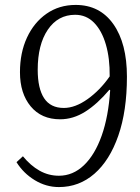

<svg xmlns="http://www.w3.org/2000/svg" viewBox="-20 -745 567 779"><path d="M219 14Q167 14 121 -14Q75 -42 47 -87L73 -111Q104 -73 140.5 -52.5Q177 -32 219 -32Q276 -32 320.5 -74.5Q365 -117 392.5 -194.5Q420 -272 427 -379L424 -381Q375 -323 326 -292Q277 -261 224 -261Q148 -261 104.5 -313.5Q61 -366 61 -452Q61 -531 89.5 -592.5Q118 -654 169 -689.5Q220 -725 287 -725Q385 -725 440 -647Q495 -569 495 -434Q495 -295 460 -194.5Q425 -94 363 -40Q301 14 219 14ZM239 -307Q285 -307 335.5 -343Q386 -379 425 -435Q426 -508 409.5 -564.5Q393 -621 361.5 -653Q330 -685 285 -685Q215 -685 174 -624.5Q133 -564 133 -462Q133 -386 159 -346.5Q185 -307 239 -307Z"/></svg>

Font: Literata 36pt Light
Style: Italic
Weight: 300
Italic angle: -2°
Designer: Latin by Veronika Burian and Jose Scaglione. Greek by Irene Vlachou. Cyrillic by Vera Evstafieva
Foundry: TypeTogether
Version: Version 3.002